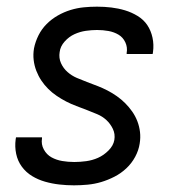

<svg xmlns="http://www.w3.org/2000/svg" viewBox="-20 -548 540 576"><path d="M202 8Q180 8 158 5.5Q136 3 115 -3Q94 -9 76 -20Q58 -31 45.5 -48Q33 -65 28.5 -86.5Q24 -108 27 -130L28 -136H106V-133Q103 -115 111.5 -99.5Q120 -84 134.5 -76Q149 -68 166.5 -65Q184 -62 203 -62Q220 -62 238.5 -64.5Q257 -67 274 -74.5Q291 -82 305.5 -96.5Q320 -111 323 -128Q326 -146 318.5 -161.5Q311 -177 299 -188Q287 -199 271.5 -205.5Q256 -212 240.5 -218Q225 -224 209 -230Q193 -236 178.5 -243.5Q164 -251 150 -260.5Q136 -270 124.5 -281.5Q113 -293 104 -306.5Q95 -320 89 -335.5Q83 -351 81 -368Q79 -385 82 -403Q86 -423 95.5 -442Q105 -461 120 -476Q135 -491 153.5 -501.5Q172 -512 191.5 -518Q211 -524 231 -526Q251 -528 271 -528Q293 -528 314 -525.5Q335 -523 355 -517Q375 -511 393 -500Q411 -489 422 -472.5Q433 -456 437.5 -435Q442 -414 439 -392L438 -386H360V-389Q363 -406 356 -421Q349 -436 335.5 -444Q322 -452 305.5 -455Q289 -458 271 -458Q255 -458 237.5 -455.5Q220 -453 203.5 -445.5Q187 -438 174 -423.5Q161 -409 159 -392Q156 -374 163 -358.5Q170 -343 182.5 -332Q195 -321 210 -314.5Q225 -308 241 -302Q257 -296 272.5 -290Q288 -284 302.5 -276.5Q317 -269 330.5 -259.5Q344 -250 355.5 -238.5Q367 -227 376.5 -213.5Q386 -200 392 -184.5Q398 -169 400 -152Q402 -135 399 -117Q396 -97 385.5 -77.5Q375 -58 359 -43Q343 -28 323.5 -18Q304 -8 284 -2Q264 4 243 6Q222 8 202 8Z"/></svg>

Font: Iosevka Web
Style: Italic
Weight: 400
Italic angle: -9°
Monospace: yes
Designer: Belleve Invis
Foundry: Belleve Invis
Version: Version 28.0.3; ttfautohint (v1.8.3)